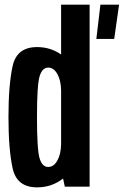

<svg xmlns="http://www.w3.org/2000/svg" viewBox="-20 -805 534 828"><path d="M259.5 0 252 -35Q203 3 140 3Q52.5 3 34.5 -79Q16.5 -161 16.5 -300Q16.5 -439 34.5 -520.5Q52.5 -602 140 -602Q197.5 -602 243.5 -570V-785H366.5V0ZM243.5 -183V-416Q242.5 -458 228 -484.5Q212.5 -513.5 188 -513.5Q162 -513.5 150.8 -476Q139.5 -438.5 139.5 -299.5Q139.5 -159.5 150.8 -122.2Q162 -85 188 -85Q212.5 -85 228 -114Q242.5 -140 243.5 -183ZM395.5 -637 413 -785H493.5L472.5 -637Z"/></svg>

Font: Anybody Condensed SemiBold
Style: Regular
Weight: 600
Width: 3
Designer: Tyler Finck
Foundry: Etcetera Type Company
Version: Version 1.010; ttfautohint (v1.8.3) -l 8 -r 50 -G 200 -x 14 